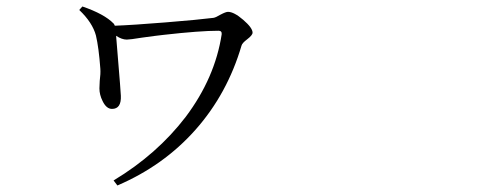

<svg xmlns="http://www.w3.org/2000/svg" viewBox="-20 -525 1540 595"><path d="M343.8 49.8 332 34.2Q466.8 -46.9 555.7 -163.1Q646.5 -284.2 667 -418.9Q668 -429.7 657.2 -429.7Q599.6 -429.7 487.3 -417Q460.9 -414.1 418.9 -408.2Q382.8 -402.3 373 -402.3Q357.4 -402.3 339.8 -414.1Q340.8 -397.5 345.7 -341.8Q353.5 -249 354.5 -228.5Q356.4 -187.5 327.1 -187.5Q309.6 -187.5 297.9 -211.9Q288.1 -231.4 288.1 -251Q288.1 -258.8 289.1 -274.4Q292 -296.9 291 -311.5Q286.1 -377.9 277.3 -415Q266.6 -455.1 225.6 -494.1L235.4 -504.9Q303.7 -481.4 332 -452.1L333 -451.2Q335 -447.3 335.9 -445.3Q390.6 -447.3 493.2 -455.6Q595.7 -463.9 641.6 -469.7Q648.4 -470.7 663.1 -479.5Q679.7 -488.3 686.5 -488.3Q705.1 -488.3 733.9 -463.4Q762.7 -438.5 762.7 -423.8Q762.7 -416 746.1 -403.3Q730.5 -391.6 728.5 -383.8Q684.6 -234.4 585.9 -123Q487.3 -11.7 343.8 49.8Z"/></svg>

Font: Bpmf Zihi Box R
Style: R
Weight: 400
Foundry: But Ko
Version: Version 1.320